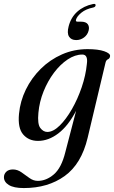

<svg xmlns="http://www.w3.org/2000/svg" viewBox="-74 -706 579 975"><path d="M371 -6Q339.5 126.5 254.5 187.8Q169.5 249 47 249Q-4 249 -29 233.5Q-54 218 -54 194Q-54 177.5 -42 166Q-30 154.5 -8.5 154.5Q14.5 154.5 35 169Q55.5 183.5 75.5 198Q95.5 212.5 118 212.5Q161 212.5 199.5 179.5Q238 146.5 257.5 67.5L312.5 -143.5Q272.5 -67 222.5 -28.8Q172.5 9.5 119 9.5Q72 9.5 43.8 -23Q15.5 -55.5 22.5 -128Q28.5 -192 57.2 -251Q86 -310 133 -356.5Q180 -403 240.8 -429.8Q301.5 -456.5 370.5 -456.5Q424.5 -456.5 455.2 -445.8Q486 -435 485 -421.5Q484 -409.5 474.5 -405.2Q465 -401 462 -388.5ZM121 -133Q115.5 -76 130.8 -56Q146 -36 166.5 -36Q196 -36 228.8 -68Q261.5 -100 291 -151.5Q320.5 -203 341 -263.2Q361.5 -323.5 367 -380.5Q374 -429 344 -429Q307 -429 269.5 -404Q232 -379 200.2 -336.8Q168.5 -294.5 147.2 -241.8Q126 -189 121 -133ZM336.5 -596Q362.5 -596 371.8 -583Q381 -570 376 -550.5Q370.5 -529 352.8 -515.8Q335 -502.5 313 -502.5Q287.5 -502.5 276.5 -520.2Q265.5 -538 274.5 -572Q286 -617.5 318.2 -646.5Q350.5 -675.5 398 -685.5Q411.5 -688.5 411.5 -680Q411.5 -671 400 -668Q362.5 -660.5 339.5 -641.8Q316.5 -623 312 -606Q309 -596 319.5 -596Z"/></svg>

Font: Fraunces 72pt S000
Style: Italic
Weight: 400
Italic angle: -16°
Version: Version 1.000; ttfautohint (v1.8.3)